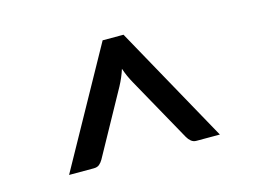

<svg xmlns="http://www.w3.org/2000/svg" viewBox="-56 -810 693 511"><g transform="rotate(-15 290.0 -554.5)"><path d="M258 -716.5H315.5L494.5 -393.5H430Q421.5 -393.5 415.5 -398.5Q409.5 -403.5 405.5 -410.5L307.5 -586.5Q301 -598 296.2 -608.8Q291.5 -619.5 288 -630Q281 -608 269.5 -586.5L172.5 -410.5Q168.5 -403.5 162.8 -398.5Q157 -393.5 147 -393.5H79Z"/></g></svg>

Font: LatoCHI
Style: Regular
Weight: 400
Designer: Lukasz Dziedzic
Foundry: tyPoland Lukasz Dziedzic
Version: Version 1.104